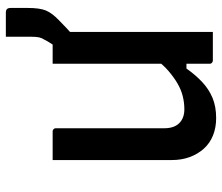

<svg xmlns="http://www.w3.org/2000/svg" viewBox="-70 -660 741 640"><g transform="rotate(-90 300.0 -339.5)"><path d="M182 -534Q186 -534 188 -532.5Q190 -531 191.5 -529Q193 -527 193 -523Q193 -478 193 -431.5Q193 -385 193 -339Q193 -293 193 -248.5Q193 -204 193 -162Q193 -129 210 -112Q227 -95 256 -95Q279 -95 300.5 -100.5Q322 -106 342.5 -118Q363 -130 383.5 -147.5Q404 -165 423 -191V-88H392Q371 -58 347 -35.5Q323 -13 294 -1Q265 11 227 11Q195 11 169 0.5Q143 -10 125 -30Q107 -50 97 -77Q87 -104 87 -137Q87 -182 87 -226.5Q87 -271 87 -316.5Q87 -362 87 -406Q87 -438 87 -470Q87 -502 87 -534Q111 -534 135 -534Q159 -534 182 -534ZM503 -534Q507 -534 509 -532.5Q511 -531 512.5 -529Q514 -527 514 -523Q514 -452 514 -381.5Q514 -311 514 -240Q514 -169 514 -99Q514 -78 514 -60Q514 -42 514 -26.5Q514 -11 514 0Q498 0 481.5 0Q465 0 449.5 0Q434 0 419 0Q416 0 413.5 -1.5Q411 -3 409.5 -5Q408 -7 408 -11Q408 -98 408 -185.5Q408 -273 408 -360Q408 -447 408 -534Q425 -534 440.5 -534Q456 -534 472 -534Q488 -534 503 -534ZM498 -690Q512 -690 526 -690Q540 -690 553 -690Q566 -690 578 -690Q587 -690 590.5 -686Q594 -682 594 -674Q594 -668 594 -649.5Q594 -631 594 -617Q594 -577 585.5 -556.5Q577 -536 553 -513Q539 -499 525.5 -486.5Q512 -474 499 -462.5Q486 -451 472 -438Q472 -445 472 -457Q472 -469 472 -483.5Q472 -498 472 -511.5Q472 -525 472 -534Q475 -539 479 -545Q483 -551 488 -561Q494 -570 496 -579.5Q498 -589 498 -605Q498 -618 498 -643.5Q498 -669 498 -690Z"/></g></svg>

Font: Recursive Medium
Style: Regular
Weight: 500
Version: Version 1.085